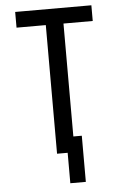

<svg xmlns="http://www.w3.org/2000/svg" viewBox="-59 -777 619 974"><g transform="rotate(-5 250.0 -290.0)"><path d="M259 155V0H205V-655H56V-735H444V-655H295V-80H338V155Z"/></g></svg>

Font: Iosevka Custom Medium
Style: Regular
Weight: 500
Monospace: yes
Designer: Belleve Invis
Foundry: Belleve Invis
Version: Version 32.5.0; ttfautohint (v1.8.4)